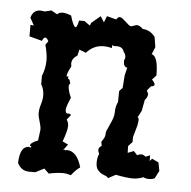

<svg xmlns="http://www.w3.org/2000/svg" viewBox="-40 -480 525 527"><g transform="rotate(5 222.0 -216.5)"><path d="M59.1 6.3Q36.6 6.3 26.4 -15.1Q27.8 -61.5 52.7 -61.5L56.2 -59.6L59.1 -63.5L54.7 -64.9Q54.7 -73.2 75.7 -81.1L79.6 -110.8Q79.6 -117.7 78.1 -123.3Q76.7 -128.9 75.2 -134Q73.7 -139.2 72.3 -144.5Q70.8 -149.9 70.8 -156.7Q70.8 -167.5 75 -180.9Q79.1 -194.3 79.1 -205.6Q79.1 -221.7 70.8 -235.8V-258.8Q79.6 -279.8 79.6 -303.2Q79.6 -319.8 72.8 -344.7L80.1 -355Q75.2 -364.3 70.8 -364.3Q66.4 -364.3 62.5 -354.5L27.3 -363.8V-395.5L36.6 -394.5L25.4 -415Q31.2 -437 51.3 -437L63 -435.5L81.1 -439.9L97.7 -430.7Q102.5 -436.5 112.8 -436.5Q122.1 -436.5 136.2 -430.7Q145 -399.9 151.4 -399.9Q155.3 -399.9 159.2 -418.9H173.8L189.9 -407.7L192.9 -415.5L217.3 -436L227.5 -419.9L234.4 -437.5L260.7 -430.7Q264.2 -438 270 -438Q273.4 -438 277.8 -434.6Q282.2 -431.2 286.9 -426.8Q291.5 -422.4 295.7 -418.9Q299.8 -415.5 303.2 -415.5L317.4 -420.4Q326.2 -420.4 335.4 -411.1Q356 -410.2 369.6 -392.1L374 -364.3L365.7 -344.2Q383.8 -340.8 383.8 -287.1L372.6 -274.9Q380.9 -266.6 380.9 -262.2Q380.9 -256.8 371.6 -256.3L361.3 -244.1L365.7 -233.9Q364.3 -223.6 357.9 -217.8L352.1 -187L342.3 -168.5Q345.7 -168 345.7 -161.1Q345.7 -155.8 343.8 -146L334.5 -113.3V-99.6L323.2 -87.4L323.7 -68.8L340.3 -75.2L350.1 -64.5Q356 -67.9 361.3 -67.9Q367.7 -67.9 373.5 -62.5L385.7 -67.4V-51.8L392.1 -58.6L410.2 -49.8L414.6 -26.9L403.8 -5.9Q397.5 -2.4 388.2 -2.4Q378.9 -2.4 372.6 -5.9Q358.4 0 343.3 0Q327.6 0 296.4 -5.9L275.4 5.4Q275.4 2 270 0Q264.6 -2 258.3 -5.1Q252 -8.3 246.6 -14.9Q241.2 -21.5 241.2 -34.7Q241.2 -49.3 246.1 -59.1Q242.7 -64.9 242.7 -69.8Q242.7 -77.1 251 -81.5L249 -92.8Q258.8 -105.5 258.8 -114.3Q258.8 -123 263.2 -129.9L268.6 -142.6Q278.8 -163.1 278.8 -176.3Q278.8 -192.9 285.2 -205.6L285.6 -235.8L294.4 -245.1L296.9 -279.3L302.2 -301.8Q291.5 -301.8 291.5 -320.8Q294.4 -325.2 294.4 -329.6Q294.4 -336.9 288.1 -345.2Q284.2 -357.9 267.6 -357.9Q264.2 -357.9 260.3 -357.4L256.3 -360.4L254.9 -351.1Q246.6 -354.5 232.4 -354.5Q205.1 -354.5 185.5 -332.5L167 -339.4L163.1 -322.8Q147.9 -313.5 147.9 -299.3L148.9 -291.5Q138.2 -272 138.2 -263.2H144Q142.6 -260.3 142.6 -258.8Q142.6 -257.8 143.6 -257.3Q145 -256.3 146.7 -254.9Q148.4 -253.4 148.4 -250Q149.9 -247.6 149.9 -245.6Q149.9 -244.1 148.9 -243.2Q146.5 -241.2 146.5 -237.8Q146.5 -225.1 155.3 -205.6Q144 -180.2 144 -171.9Q144 -161.6 150.9 -161.6Q152.3 -161.6 154.8 -162.1L159.7 -158.7L148.9 -145Q154.3 -138.2 154.3 -127.4Q154.3 -115.2 143.1 -84.5L158.7 -77.1L146.5 -61L151.4 -62.5Q152.3 -60.5 153.3 -60.5Q154.3 -60.5 155.8 -62Q185.1 -62 197.3 -17.6Q184.6 -8.8 173.8 5.9Q161.1 2 151.4 2Q143.1 2 133.3 3.2Q123.5 4.4 112.8 6.8L99.6 -5.9L75.7 6.3Z"/></g></svg>

Font: Truetypewriter PolyglOTT
Style: Regular
Weight: 400
Designer: Sergey Beatoff a.k.a. Sam_T
Version: Version 3.76